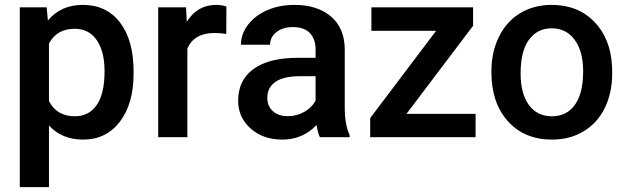

<svg xmlns="http://www.w3.org/2000/svg" viewBox="-20 -558 2550 781"><path d="M523.4 -258.8Q523.4 -136.2 467.8 -63.2Q412.1 9.8 318.4 9.8Q231.4 9.8 179.2 -47.4V203.1H60.5V-528.3H169.9L174.8 -474.6Q227.1 -538.1 316.9 -538.1Q413.6 -538.1 468.5 -466.1Q523.4 -394 523.4 -266.1ZM405.3 -269Q405.3 -348.1 373.8 -394.5Q342.3 -440.9 283.7 -440.9Q210.9 -440.9 179.2 -380.9V-146.5Q211.4 -85 284.7 -85Q341.3 -85 373.3 -130.6Q405.3 -176.3 405.3 -269Z M900.4 -419.9Q877 -423.8 852.1 -423.8Q770.5 -423.8 742.2 -361.3V0H623.5V-528.3H736.8L739.7 -469.2Q782.7 -538.1 858.9 -538.1Q884.3 -538.1 900.9 -531.2Z M1281.2 0Q1273.4 -15.1 1267.6 -49.3Q1210.9 9.8 1128.9 9.8Q1049.3 9.8 999 -35.6Q948.7 -81.1 948.7 -147.9Q948.7 -232.4 1011.5 -277.6Q1074.2 -322.8 1190.9 -322.8H1263.7V-357.4Q1263.7 -398.4 1240.7 -423.1Q1217.8 -447.8 1170.9 -447.8Q1130.4 -447.8 1104.5 -427.5Q1078.6 -407.2 1078.6 -376H960Q960 -419.4 988.8 -457.3Q1017.6 -495.1 1067.1 -516.6Q1116.7 -538.1 1177.7 -538.1Q1270.5 -538.1 1325.7 -491.5Q1380.9 -444.8 1382.3 -360.4V-122.1Q1382.3 -50.8 1402.3 -8.3V0ZM1150.9 -85.4Q1186 -85.4 1217 -102.5Q1248 -119.6 1263.7 -148.4V-248H1199.7Q1133.8 -248 1100.6 -225.1Q1067.4 -202.1 1067.4 -160.2Q1067.4 -126 1090.1 -105.7Q1112.8 -85.4 1150.9 -85.4Z M1633.3 -94.7H1914.6V0H1485.8V-77.6L1753.9 -432.6H1490.7V-528.3H1904.3V-453.1Z M1979 -269Q1979 -346.7 2009.8 -408.9Q2040.5 -471.2 2096.2 -504.6Q2151.9 -538.1 2224.1 -538.1Q2331.1 -538.1 2397.7 -469.2Q2464.4 -400.4 2469.7 -286.6L2470.2 -258.8Q2470.2 -180.7 2440.2 -119.1Q2410.2 -57.6 2354.2 -23.9Q2298.3 9.8 2225.1 9.8Q2113.3 9.8 2046.1 -64.7Q1979 -139.2 1979 -263.2ZM2097.7 -258.8Q2097.7 -177.2 2131.3 -131.1Q2165 -85 2225.1 -85Q2285.2 -85 2318.6 -131.8Q2352.1 -178.7 2352.1 -269Q2352.1 -349.1 2317.6 -396Q2283.2 -442.9 2224.1 -442.9Q2166 -442.9 2131.8 -396.7Q2097.7 -350.6 2097.7 -258.8Z"/></svg>

Font: Roboto-o Medium
Style: Regular
Weight: 500
Designer: Google
Version: Version 2.134; 2016; ttfautohint (v1.6)